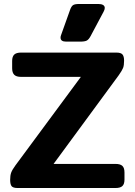

<svg xmlns="http://www.w3.org/2000/svg" viewBox="-20 -944 676 964"><path d="M284 -755Q284 -762 287 -769L332 -895Q338 -912 346.5 -918Q355 -924 377 -924H474Q489 -924 497.5 -919Q506 -914 506 -904Q506 -896 500 -885L435 -763Q426 -746 416 -740.5Q406 -735 382 -735H312Q284 -735 284 -755ZM31 -41Q31 -63 36 -77Q41 -91 57 -113L386 -558H86Q62 -558 51.5 -568.5Q41 -579 41 -601V-638Q41 -660 51.5 -670Q62 -680 86 -680H564Q587 -680 595 -670.5Q603 -661 603 -639Q603 -616 598 -603Q593 -590 576 -566L249 -121H560Q584 -121 594.5 -111Q605 -101 605 -78V-42Q605 -20 594.5 -10Q584 0 560 0H69Q46 0 38.5 -9Q31 -18 31 -41Z"/></svg>

Font: Mitr Medium
Style: Regular
Weight: 500
Designer: Thanarat Vachiruckul
Foundry: Cadson Demak
Version: Version 1.002